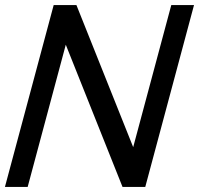

<svg xmlns="http://www.w3.org/2000/svg" viewBox="-46 -740 788 760"><path d="M-26.5 0H63.5L214.4 -563L439 0H529L722 -720H632L481.2 -157.5L256.5 -720H166.5Z"/></svg>

Font: Manrope
Style: MediumItalic
Weight: 500
Italic angle: -15°
Designer: Mikhail Sharanda
Foundry: Mikhail Sharanda
Version: Version 4.502;hotconv 1.0.109;makeotfexe 2.5.65596